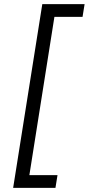

<svg xmlns="http://www.w3.org/2000/svg" viewBox="-20 -794 432 935"><path d="M44 121H250L260 59H123L245 -712H382L392 -774H186Z"/></svg>

Font: Arthouse Owned
Style: Italic
Weight: 400
Italic angle: -10°
Designer: Jeremy Tribby
Foundry: Tribby Type
Version: Version 1.000;PS 001.000;hotconv 1.0.88;makeotf.lib2.5.64775